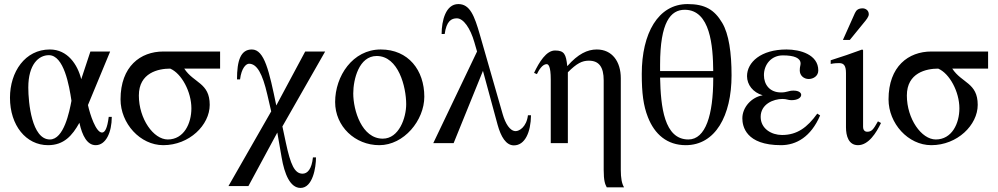

<svg xmlns="http://www.w3.org/2000/svg" viewBox="-20 -703 4903 943"><path d="M514 -129C507 -72 495 -52 481 -52C451 -52 422 -141 412 -187L521 -450H424L379 -314C361 -386 312 -460 225 -460C103 -460 29 -350 29 -223C29 -87 108 10 216 10C294 10 335 -37 370 -100C384 -35 409 10 450 10C500 10 529 -53 529 -129ZM331 -208C321 -155 294 -18 225 -18C136 -18 119 -199 119 -273C119 -387 170 -432 220 -432C294 -432 320 -282 331 -208Z M1061 -366V-450H782C670 -450 572 -377 572 -215C572 -97 668 10 782 10C910 10 1010 -89 1010 -188C1010 -297 932 -294 885 -366ZM920 -171C920 -96 883 -18 804 -18C734 -18 662 -119 662 -234C662 -346 758 -366 816 -366C872 -342 920 -252 920 -171Z M1577 -450H1479L1337 -185C1302 -353 1279 -460 1217 -460C1162 -460 1144 -406 1144 -313H1159C1166 -370 1189 -390 1203 -390C1242 -390 1269 -342 1293 -238L1312 -156L1102 211H1200L1342 -52L1363 69C1377 152 1405 220 1456 220C1516 220 1532 120 1532 70H1517C1511 128 1490 150 1466 150C1427 150 1407 106 1384 -2L1367 -82Z M2064 -228C2064 -358 1986 -460 1850 -460C1712 -460 1626 -329 1626 -202C1626 -82 1724 10 1843 10C1964 10 2064 -112 2064 -228ZM1975 -191C1975 -125 1940 -22 1860 -22C1757 -22 1715 -161 1715 -244C1715 -313 1743 -428 1830 -428C1937 -428 1975 -276 1975 -191Z M2573 -137C2566 -79 2530 -59 2513 -59C2484 -59 2462 -97 2449 -142L2337 -532C2310 -626 2288 -683 2231 -683C2169 -683 2149 -601 2149 -536H2164C2173 -600 2197 -613 2224 -613C2256 -613 2290 -565 2310 -495L2323 -450L2108 0H2208L2352 -355L2424 -90C2440 -32 2465 11 2504 11C2558 11 2587 -53 2588 -137Z M3045 217C3034 199 3029 171 3029 132V-319C3029 -400 2987 -460 2911 -460C2865 -460 2819 -438 2767 -379H2766C2760 -436 2752 -455 2706 -455C2663 -455 2628 -398 2603 -345L2617 -339C2626 -358 2644 -388 2665 -388C2673 -388 2685 -379 2685 -313V0H2769V-348C2813 -392 2839 -405 2872 -405C2922 -405 2945 -374 2945 -308V131C2945 186 2952 202 2960 217Z M3573 -333C3573 -443 3560 -536 3527 -591C3489 -655 3443 -683 3357 -683C3212 -683 3132 -539 3132 -340C3132 -245 3140 -184 3162 -128C3195 -43 3257 10 3348 10C3493 10 3573 -134 3573 -333ZM3222 -354V-385C3222 -595 3274 -655 3343 -655C3469 -655 3482 -476 3483 -354ZM3483 -316C3483 -140 3446 -18 3361 -18C3242 -18 3225 -179 3222 -322H3483Z M3994 -145C3945 -77 3895 -40 3821 -40C3769 -40 3716 -71 3716 -129C3716 -192 3779 -217 3823 -217C3844 -217 3850 -211 3867 -211C3899 -211 3915 -224 3915 -237C3915 -248 3903 -258 3877 -258C3852 -258 3846 -249 3816 -249C3760 -249 3732 -288 3732 -334C3732 -386 3768 -431 3825 -431C3881 -431 3912 -418 3912 -391C3912 -381 3908 -376 3908 -357C3908 -332 3928 -315 3952 -315C3974 -315 3999 -329 3999 -357C3999 -435 3910 -460 3843 -460C3717 -460 3649 -397 3649 -329C3649 -287 3678 -249 3726 -235C3671 -226 3626 -176 3626 -122C3626 -83 3643 10 3816 10C3891 10 3963 -31 4008 -136Z M4120 -507H4154L4220 -588C4236 -607 4247 -621 4247 -633C4247 -653 4230 -662 4217 -662C4196 -662 4186 -654 4179 -639ZM4292 -107C4269 -66 4261 -56 4239 -56C4224 -56 4219 -69 4219 -79V-456L4215 -460C4163 -441 4112 -423 4060 -407V-389C4079 -393 4093 -393 4102 -393C4124 -393 4135 -381 4135 -344V-78C4135 -35 4148 10 4194 10C4246 10 4284 -51 4307 -99Z M4833 -366V-450H4554C4442 -450 4344 -377 4344 -215C4344 -97 4440 10 4554 10C4682 10 4782 -89 4782 -188C4782 -297 4704 -294 4657 -366ZM4692 -171C4692 -96 4655 -18 4576 -18C4506 -18 4434 -119 4434 -234C4434 -346 4530 -366 4588 -366C4644 -342 4692 -252 4692 -171Z"/></svg>

Font: STIXGeneral
Style: Regular
Weight: 400
Designer: MicroPress Inc., with final additions and corrections provided by Coen Hoffman, Elsevier (retired)
Version: Version 1.1.0